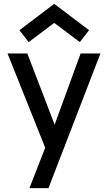

<svg xmlns="http://www.w3.org/2000/svg" viewBox="-20 -778 561 998"><path d="M215 -10 19 -500H122L264 -130L399 -500H502L232 200H133ZM81 -621 262 -758 443 -621 395 -559 262 -659 129 -559Z"/></svg>

Font: NT Somic Medium
Style: Regular
Weight: 500
Designer: Ravid Balaliev — lead type designer, mastering
Michael Voronin — secret advisor, marketing
Ivan Kovalenko — best boy
Foundry: NT Type
Version: Version 0.7